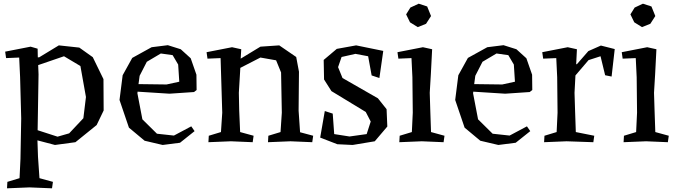

<svg xmlns="http://www.w3.org/2000/svg" viewBox="-20 -766 3663 1041"><path d="M185 -455H192L299 -520L410 -508L483 -456L541 -337L542 -167L504 -88L389 5L278 20L183 -5L186 84L194 200L267 220L262 255L140 250L18 255L20 220L86 200L91 95L95 -124L89 -347L84 -454L13 -451L8 -486L146 -513L184 -502ZM184 -60 292 -25 355 -43 432 -125 446 -240 416 -408 327 -461 187 -413 189 -363Z M726 -269 725 -260 752 -119 831 -41 923 -31 1017 -81 1035 -55 956 8 862 20 764 -3 679 -74 628 -224 645 -358 697 -452 802 -510 890 -521 960 -499 1014 -450 1045 -361 1046 -278 1032 -267 899 -258ZM776 -431 737 -355 731 -310 883 -308 952 -323 946 -416 916 -467 852 -476Z M1607 -49 1678 -30 1673 5 1555 0 1433 5 1435 -30 1501 -50 1508 -155 1504 -373 1477 -439 1392 -454 1283 -398 1281 -363 1275 -263 1277 -166 1282 -50 1355 -30 1350 5 1232 0 1110 5 1112 -30 1178 -50 1185 -155 1176 -451 1105 -448 1100 -483 1238 -510 1288 -499 1285 -448 1392 -513 1494 -520 1586 -457 1601 -377 1599 -166Z M1792 -39 1875 -26 1968 -39 1990 -107 1963 -159 1777 -272 1737 -335 1735 -441 1806 -501 1911 -520 2058 -490 2037 -343 1995 -357 1976 -461 1907 -474 1832 -457 1813 -402 1837 -343 2029 -233 2076 -174 2080 -80 2012 0 1892 20 1809 16 1716 -20 1741 -164 1784 -150Z M2316 -363 2310 -263 2313 -166 2317 -50 2390 -30 2385 5 2267 0 2145 5 2147 -30 2213 -50 2218 -155 2216 -347 2211 -451 2140 -448 2135 -483 2273 -510 2323 -499ZM2205 -725 2250 -746 2296 -731 2317 -679 2290 -637 2245 -619 2203 -645 2182 -688Z M2546 -269 2545 -260 2572 -119 2651 -41 2743 -31 2837 -81 2855 -55 2776 8 2682 20 2584 -3 2499 -74 2448 -224 2465 -358 2517 -452 2622 -510 2710 -521 2780 -499 2834 -450 2865 -361 2866 -278 2852 -267 2719 -258ZM2596 -431 2557 -355 2551 -310 2703 -308 2772 -323 2766 -416 2736 -467 2672 -476Z M3104 -418H3108L3170 -489L3238 -519L3313 -500L3296 -351L3261 -358L3236 -461L3171 -440L3100 -357L3095 -263L3098 -166L3102 -50L3202 -30L3197 5L3052 0L2930 5L2932 -30L2998 -50L3003 -155L3001 -347L2996 -451L2925 -448L2920 -483L3058 -510L3108 -499Z M3532 -363 3526 -263 3529 -166 3533 -50 3606 -30 3601 5 3483 0 3361 5 3363 -30 3429 -50 3434 -155 3432 -347 3427 -451 3356 -448 3351 -483 3489 -510 3539 -499ZM3421 -725 3466 -746 3512 -731 3533 -679 3506 -637 3461 -619 3419 -645 3398 -688Z"/></svg>

Font: Alike Angular
Style: Regular
Weight: 400
Designer: Sveta Sebyakina
Foundry: Cyreal (www.cyreal.org)
Version: Version 1.300; ttfautohint (v1.8.4.7-5d5b)